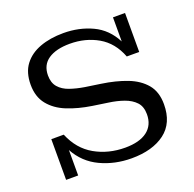

<svg xmlns="http://www.w3.org/2000/svg" viewBox="-124 -820 966 958"><g transform="rotate(-20 358.5 -341.0)"><path d="M72 0V-216H138Q173 -131 244.5 -90.5Q316 -50 405 -50Q481 -50 522 -81Q563 -112 563 -170Q563 -211 541 -234.5Q519 -258 482.5 -271Q446 -284 402 -290L321 -302Q249 -313 192 -336Q135 -359 101.5 -400.5Q68 -442 68 -506Q68 -571 99 -612Q130 -653 184.5 -673Q239 -693 309 -693Q392 -693 461.5 -660.5Q531 -628 569 -554V-682H633V-475H567Q536 -556 470 -594Q404 -632 321 -632Q248 -632 206.5 -604Q165 -576 165 -520Q165 -481 185.5 -457.5Q206 -434 240.5 -422Q275 -410 318 -403L399 -391Q475 -380 533.5 -357.5Q592 -335 626 -294.5Q660 -254 660 -188Q660 -88 594 -38.5Q528 11 417 11Q328 11 252.5 -24.5Q177 -60 136 -135V0Z"/></g></svg>

Font: Montagu Slab 16pt
Style: Regular
Weight: 400
Designer: Florian Karsten
Foundry: Florian Karsten
Version: Version 1.000; ttfautohint (v1.8.3)